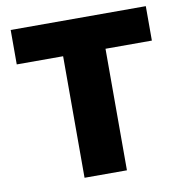

<svg xmlns="http://www.w3.org/2000/svg" viewBox="-81 -805 845 882"><g transform="rotate(-10 341.5 -364.0)"><path d="M26.4 -566.9V-727.5H656.7V-566.9H440.4V0H242.7V-566.9Z"/></g></svg>

Font: Inter 16pt Black
Style: Regular
Weight: 900
Version: Version 4.001;git-66647c0bb